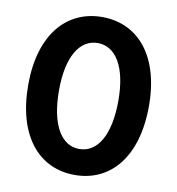

<svg xmlns="http://www.w3.org/2000/svg" viewBox="-86 -854 873 946"><g transform="rotate(10 350.0 -381.0)"><path d="M48 -384C48 -127 172 14 350 14C528 14 652 -127 652 -384C652 -636 528 -776 350 -776C172 -776 48 -636 48 -384ZM499 -384C499 -211 441 -116 350 -116C260 -116 202 -211 202 -384C202 -552 260 -646 350 -646C441 -646 499 -552 499 -384Z"/></g></svg>

Font: Kawkab Mono
Style: Bold
Weight: 700
Monospace: yes
Designer: Abdullah Arif
Foundry: Abdullah Arif
Version: Version 1.000;PS 000.500;hotconv 1.0.88;makeotf.lib2.5.64775